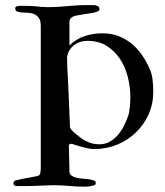

<svg xmlns="http://www.w3.org/2000/svg" viewBox="-20 -722 639 745"><path d="M241.2 -458.5Q241.7 -448.2 242.7 -431.6Q243.7 -415 244.9 -388.2Q246.1 -361.3 247.8 -322.8Q249.5 -284.2 251.5 -230.5Q251.5 -225.1 257.1 -218.5Q262.7 -211.9 267.1 -208Q279.8 -197.3 291.3 -188.7Q302.7 -180.2 314.2 -174.3Q325.7 -168.5 338.1 -165.3Q350.6 -162.1 365.2 -162.1Q388.7 -162.1 406.7 -172.6Q424.8 -183.1 438.7 -199.7Q452.6 -216.3 462.2 -236.3Q471.7 -256.3 478.5 -275.4Q480 -280.3 481.4 -289.3Q482.9 -298.3 483.9 -308.3Q484.9 -318.4 485.4 -328.6Q485.8 -338.9 485.8 -346.2Q485.8 -383.3 476.3 -421.9Q466.8 -460.4 446.5 -491.9Q426.3 -523.4 394.8 -543.5Q363.3 -563.5 319.8 -563.5Q288.6 -563.5 267.1 -546.6Q245.6 -529.8 240.2 -502ZM138.2 -621.1Q138.2 -641.6 130.9 -652.1Q123.5 -662.6 112.5 -667.2Q101.6 -671.9 88.6 -672.4Q75.7 -672.9 64.7 -673.6Q53.7 -674.3 46.4 -677.2Q39.1 -680.2 39.1 -689.5Q39.1 -695.8 45.2 -697.5Q51.3 -699.2 57.1 -699.2H84Q96.2 -699.2 106.2 -698.5Q116.2 -697.8 125.5 -696.8Q134.8 -695.8 144.3 -695.1Q153.8 -694.3 165 -694.3Q189 -694.3 207 -695.6Q225.1 -696.8 241.7 -698.2Q258.3 -699.7 274.9 -700.9Q291.5 -702.1 312 -702.1H345.2Q351.6 -702.1 356 -699.5Q360.4 -696.8 362.8 -696.3Q364.7 -690.9 365.5 -690.4Q366.2 -689.9 366.2 -686Q366.2 -680.7 357.7 -677.2Q349.1 -673.8 337.9 -671.6Q326.7 -669.4 315.4 -668.2Q304.2 -667 299.3 -665.5Q291.5 -664.1 282.7 -662.8Q273.9 -661.6 266.6 -658.9Q259.3 -656.2 254.4 -651.1Q249.5 -646 249.5 -636.7V-545.9Q275.9 -571.3 308.6 -582Q341.3 -592.8 377.9 -592.8Q410.2 -592.8 437.5 -582.8Q464.8 -572.8 487.3 -555.2Q509.8 -537.6 527.6 -513.2Q545.4 -488.8 558.6 -459.5Q568.8 -438.5 571.8 -414.3Q574.7 -390.1 574.7 -365.7Q574.7 -319.3 556.9 -279.1Q539.1 -238.8 507.8 -208.5Q476.6 -178.2 434.8 -160.9Q393.1 -143.6 345.7 -143.6Q337.9 -143.6 328.1 -145Q318.4 -146.5 308.1 -149.2Q297.9 -151.9 287.1 -155Q276.4 -158.2 267.1 -161.1Q261.2 -164.1 256.3 -164.1Q254.4 -164.1 252 -162.8Q249.5 -161.6 247.1 -160.6L249.5 -56.6Q249.5 -46.4 257.3 -40.8Q265.1 -35.2 276.4 -32.5Q287.6 -29.8 300.8 -28.8Q314 -27.8 325.2 -26.4Q336.4 -24.9 344 -21.7Q351.6 -18.6 351.6 -11.7Q351.6 -6.3 348.6 -4.9Q345.7 -3.4 343.3 -2.4Q336.9 -0.5 327.1 1Q317.4 2.4 309.6 2.4Q292 2.4 277.6 1.5Q263.2 0.5 249.3 -0.5Q235.4 -1.5 221.7 -2.4Q208 -3.4 191.9 -3.4Q184.1 -3.4 170.2 -2.9Q156.2 -2.4 140.4 -1.7Q124.5 -1 108.9 -0.5Q93.3 0 82.5 0H43.5Q41 0 36.6 -2.4Q32.2 -4.9 32.2 -10.3Q32.2 -19.5 41 -22Q51.8 -24.9 60.3 -26.6Q68.8 -28.3 77.9 -30Q86.9 -31.7 98.4 -33.7Q109.9 -35.6 126 -39.1Q134.3 -41.5 136.2 -49.8Q138.2 -58.1 138.2 -70.8Z"/></svg>

Font: IM FELL French Canon SC
Style: Regular
Weight: 400
Designer: Igino Marini
Foundry: Igino Marini
Version: 3.00